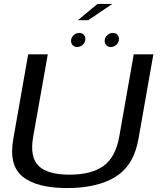

<svg xmlns="http://www.w3.org/2000/svg" viewBox="-20 -950 822 974"><path d="M320.5 4Q166.5 4 95 -53.8Q23.5 -111.5 47.5 -245.5L123 -674.5H222.5L148.5 -257.5Q130 -153 175.8 -108.5Q221.5 -64 332.5 -64Q444 -64 505.2 -108.2Q566.5 -152.5 585 -257.5L658.5 -674.5H758L682.5 -245.5Q659 -111.5 567 -53.8Q475 4 320.5 4ZM542 -711.5Q528.5 -711.5 519.8 -720.2Q511 -729 511 -742.5Q511 -759 523.8 -771Q536.5 -783 552.5 -783Q566.5 -783 575 -774.2Q583.5 -765.5 583.5 -752Q583.5 -735.5 570.8 -723.5Q558 -711.5 542 -711.5ZM371.5 -711.5Q358 -711.5 349.2 -720.2Q340.5 -729 340.5 -742.5Q340.5 -759 353.2 -771Q366 -783 382 -783Q395.5 -783 404.2 -774.2Q413 -765.5 413 -752Q413 -735.5 400.2 -723.5Q387.5 -711.5 371.5 -711.5ZM375 -847.5 474.5 -930H549.5L427.5 -847.5Z"/></svg>

Font: Anybody ExtraExpanded Regular
Style: Italic
Weight: 400
Width: 8
Italic angle: -10°
Designer: Tyler Finck
Foundry: Etcetera Type Company
Version: Version 1.010; ttfautohint (v1.8.3) -l 8 -r 50 -G 200 -x 14 